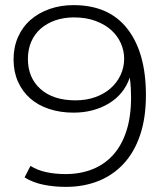

<svg xmlns="http://www.w3.org/2000/svg" viewBox="-20 -725 644 750"><path d="M269 -657Q229 -657 196 -645.5Q163 -634 139 -613Q115 -592 102 -562Q89 -532 89 -495Q89 -421 138.5 -377Q188 -333 275 -333Q317 -333 352 -345.5Q387 -358 412 -380Q437 -402 451 -432Q465 -462 465 -496Q465 -526 452.5 -555Q440 -584 415.5 -606.5Q391 -629 354 -643Q317 -657 269 -657ZM267 -705Q406 -705 478 -612Q550 -519 550 -354Q550 -265 527.5 -198Q505 -131 463.5 -86Q422 -41 364.5 -18Q307 5 237 5Q191 5 149.5 -3.5Q108 -12 76 -32L99 -77Q126 -60 161 -52.5Q196 -45 236 -45Q294 -45 341.5 -64Q389 -83 422.5 -120.5Q456 -158 474 -214Q492 -270 492 -345Q492 -360 491 -380Q490 -400 487 -422Q464 -356 404.5 -320.5Q345 -285 267 -285Q215 -285 171.5 -299.5Q128 -314 97.5 -341Q67 -368 50 -406.5Q33 -445 33 -493Q33 -541 50.5 -580.5Q68 -620 99.5 -647.5Q131 -675 174 -690Q217 -705 267 -705Z"/></svg>

Font: Montserrat-Alt1 Light
Style: Regular
Weight: 300
Designer: Differentunic
Foundry: Differentunic
Version: Version 7.222